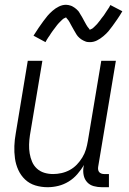

<svg xmlns="http://www.w3.org/2000/svg" viewBox="-20 -774 540 802"><path d="M179 8Q152 8 127.5 0.5Q103 -7 85 -24Q67 -41 56.5 -64Q46 -87 42.5 -112.5Q39 -138 40 -164.5Q41 -191 46 -218L96 -520H157L105 -209Q102 -189 101.5 -170Q101 -151 104 -133Q107 -115 114 -98.5Q121 -82 134 -70Q147 -58 164.5 -52.5Q182 -47 202 -47Q219 -47 237 -51Q255 -55 271.5 -64Q288 -73 301 -86.5Q314 -100 324 -116.5Q334 -133 339 -150Q344 -167 347 -185L403 -520H464L390 -77Q389 -71 390 -65Q391 -59 394.5 -55Q398 -51 403.5 -49Q409 -47 415 -47H435V8H406Q388 8 371.5 3.5Q355 -1 344 -13Q333 -25 329.5 -42Q326 -59 329 -77L331 -85Q319 -65 303 -46.5Q287 -28 266.5 -15.5Q246 -3 223.5 2.5Q201 8 179 8ZM356 -598Q351 -598 346 -598.5Q341 -599 336.5 -601Q332 -603 327.5 -605Q323 -607 319 -610Q315 -613 311.5 -616Q308 -619 305 -622.5Q302 -626 299.5 -630Q297 -634 294.5 -638.5Q292 -643 289.5 -647Q287 -651 285 -655Q283 -659 280.5 -663Q278 -667 275.5 -672Q273 -677 270.5 -681.5Q268 -686 265.5 -689.5Q263 -693 259.5 -696.5Q256 -700 256 -702Q256 -701 251 -699Q246 -697 243 -694.5Q240 -692 236 -688Q232 -684 230 -682Q228 -680 226 -678Q224 -676 222 -673.5Q220 -671 217.5 -668Q215 -665 213 -662Q211 -659 208.5 -656Q206 -653 203.5 -649.5Q201 -646 198 -642Q195 -638 192.5 -634Q190 -630 187.5 -626Q185 -622 181.5 -617.5Q178 -613 175.5 -608Q173 -603 170 -598L120 -625Q131 -643 141.5 -658Q152 -673 161 -685.5Q170 -698 178.5 -708Q187 -718 199.5 -729Q212 -740 226.5 -747Q241 -754 256 -754Q261 -754 265.5 -753Q270 -752 275 -750.5Q280 -749 284 -746.5Q288 -744 292 -741.5Q296 -739 299.5 -735.5Q303 -732 306 -729Q309 -726 311.5 -721.5Q314 -717 316.5 -713Q319 -709 321.5 -705Q324 -701 326 -697Q328 -693 330.5 -688.5Q333 -684 335.5 -679.5Q338 -675 340.5 -670.5Q343 -666 345.5 -662.5Q348 -659 351.5 -655Q355 -651 355 -649Q355 -650 360 -652Q365 -654 368 -656.5Q371 -659 375 -663Q379 -667 381 -669Q383 -671 385.5 -673.5Q388 -676 389.5 -678.5Q391 -681 393.5 -683.5Q396 -686 398 -689Q400 -692 402.5 -695.5Q405 -699 408 -702.5Q411 -706 413.5 -709.5Q416 -713 418.5 -717Q421 -721 424 -725.5Q427 -730 430 -734.5Q433 -739 436 -743.5Q439 -748 441 -753L491 -727Q480 -708 469.5 -693Q459 -678 450 -665.5Q441 -653 433 -643.5Q425 -634 412 -623Q399 -612 385 -605Q371 -598 356 -598Z"/></svg>

Font: Iosevka Term Curly Light
Style: Italic
Weight: 300
Italic angle: -9°
Designer: Belleve Invis
Foundry: Belleve Invis
Version: Version 32.3.0